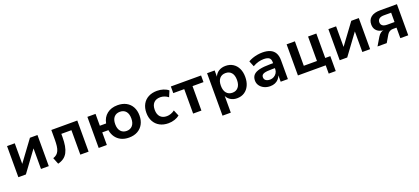

<svg xmlns="http://www.w3.org/2000/svg" viewBox="49 -1602 6279 2877"><g transform="rotate(-20 3189.0 -163.0)"><path d="M81 0V-496H204V-154H194L446 -496H566V0H442V-343H453L201 0Z M711 14 670 -89Q704 -100 726.5 -119Q749 -138 762.5 -168Q776 -198 781.5 -241Q787 -284 787 -342V-496H1201V0H1069V-390H908V-338Q908 -261 897.5 -201Q887 -141 864 -97.5Q841 -54 803 -26.5Q765 1 711 14Z M1845 10Q1774 10 1720.5 -16Q1667 -42 1633.5 -89.5Q1600 -137 1590 -201H1492V0H1362V-496H1492V-307H1592Q1609 -400 1675.5 -453Q1742 -506 1845 -506Q1924 -506 1982 -474.5Q2040 -443 2071.5 -385Q2103 -327 2103 -249Q2103 -171 2071.5 -112.5Q2040 -54 1982 -22Q1924 10 1845 10ZM1845 -96Q1904 -96 1938.5 -136Q1973 -176 1973 -249Q1973 -323 1939 -362Q1905 -401 1845 -401Q1785 -401 1750.5 -362Q1716 -323 1716 -249Q1716 -176 1751 -136Q1786 -96 1845 -96Z M2473 10Q2394 10 2335.5 -22Q2277 -54 2245 -112.5Q2213 -171 2213 -249Q2213 -328 2245 -386Q2277 -444 2336 -475Q2395 -506 2474 -506Q2526 -506 2574 -490.5Q2622 -475 2653 -448L2613 -353Q2586 -375 2553 -387Q2520 -399 2488 -399Q2420 -399 2383 -360.5Q2346 -322 2346 -249Q2346 -176 2383 -137Q2420 -98 2487 -98Q2519 -98 2552.5 -110Q2586 -122 2612 -143L2652 -48Q2621 -22 2573.5 -6Q2526 10 2473 10Z M2868 0V-390H2693V-496H3175V-390H3000V0Z M3271 180V-497H3392V-395H3391Q3411 -448 3457.5 -477Q3504 -506 3566 -506Q3634 -506 3684.5 -474Q3735 -442 3762.5 -384.5Q3790 -327 3790 -249Q3790 -173 3763 -114.5Q3736 -56 3686 -23Q3636 10 3567 10Q3507 10 3463 -18.5Q3419 -47 3400 -93H3403V180ZM3530 -92Q3589 -92 3623.5 -133Q3658 -174 3658 -249Q3658 -325 3624 -365Q3590 -405 3530 -405Q3470 -405 3435.5 -365Q3401 -325 3401 -249Q3401 -174 3435.5 -133Q3470 -92 3530 -92Z M4096 10Q4042 10 3999 -11Q3956 -32 3931.5 -67.5Q3907 -103 3907 -147Q3907 -202 3937.5 -235.5Q3968 -269 4034 -284.5Q4100 -300 4205 -300H4269V-221H4210Q4164 -221 4131 -218Q4098 -215 4077 -207.5Q4056 -200 4046 -187Q4036 -174 4036 -154Q4036 -120 4060.5 -102Q4085 -84 4127 -84Q4161 -84 4189.5 -100.5Q4218 -117 4235 -144.5Q4252 -172 4252 -205V-316Q4252 -366 4224.5 -386Q4197 -406 4139 -406Q4098 -406 4054.5 -394.5Q4011 -383 3964 -356L3927 -447Q3959 -466 3996 -479Q4033 -492 4074 -499Q4115 -506 4155 -506Q4226 -506 4276 -484.5Q4326 -463 4352.5 -417.5Q4379 -372 4379 -300V0H4264V-103H4265Q4253 -70 4230 -44.5Q4207 -19 4173.5 -4.5Q4140 10 4096 10Z M4982 132V0H4539V-496H4671V-106H4881V-496H5013V-106H5094V132Z M5205 0V-496H5328V-154H5318L5570 -496H5690V0H5566V-343H5577L5325 0Z M5808 0 5884 -128Q5904 -161 5929.5 -179.5Q5955 -198 5982 -198H5994V-196Q5948 -197 5911 -213.5Q5874 -230 5853 -262Q5832 -294 5832 -341Q5832 -414 5882.5 -455Q5933 -496 6031 -496H6298V0H6172V-168H6113Q6083 -168 6060 -153.5Q6037 -139 6022 -114L5955 0ZM6058 -257H6173V-406H6058Q6008 -406 5982.5 -386Q5957 -366 5957 -331Q5957 -296 5982 -276.5Q6007 -257 6058 -257Z"/></g></svg>

Font: Nunito Sans 9pt
Style: Bold
Weight: 700
Version: Version 3.101;gftools[0.9.27]